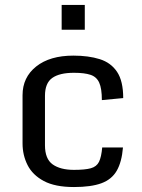

<svg xmlns="http://www.w3.org/2000/svg" viewBox="-20 -755 580 786"><path d="M282.7 10.7Q205.6 10.7 159.4 -13.9Q113.3 -38.6 92.8 -79.3Q72.3 -120.1 72.3 -168V-365.2Q72.3 -438.5 128.2 -482.9Q184.1 -527.3 280.3 -527.3Q342.3 -527.3 388.2 -512.9Q434.1 -498.5 459.2 -460.9Q484.4 -423.3 484.4 -353.5L397 -345.2Q397 -392.6 386.2 -416.5Q375.5 -440.4 350.6 -448.7Q325.7 -457 282.7 -457Q223.6 -457 193.8 -435.8Q164.1 -414.6 164.1 -362.8V-160.2Q164.1 -104.5 195.6 -82Q227.1 -59.6 282.7 -59.6Q328.1 -59.6 351.8 -66.2Q375.5 -72.8 385.3 -92.5Q395 -112.3 398.4 -151.4H483.4Q478.5 -91.8 458 -56.2Q437.5 -20.5 395.3 -4.9Q353 10.7 282.7 10.7ZM232.4 -734.9H327.1V-633.3H232.4Z"/></svg>

Font: Monda
Style: Regular
Weight: 400
Designer: Vernon Adams
Foundry: Vernon Adams
Version: Version 2.100; ttfautohint (v1.8.3)